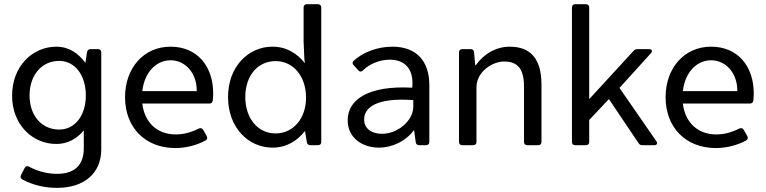

<svg xmlns="http://www.w3.org/2000/svg" viewBox="-20 -698 3682 923"><path d="M398.4 -447.3 390.6 -395.5C357.4 -441.4 311.5 -473.6 251 -473.6C136.7 -473.6 38.1 -379.9 38.1 -238.3C38.1 -97.7 136.7 -5.9 251 -5.9C306.6 -5.9 350.6 -32.2 382.8 -71.3V14.6C382.8 93.8 340.8 137.7 253.9 137.7C210.9 137.7 163.1 127 120.1 103.5C111.3 98.6 103.5 99.6 98.6 109.4L81.1 143.6C76.2 152.3 79.1 160.2 87.9 165C140.6 192.4 194.3 205.1 254.9 205.1C382.8 205.1 466.8 136.7 466.8 19.5V-446.3C466.8 -456.1 460.9 -461.9 451.2 -461.9H415C406.2 -461.9 399.4 -456.1 398.4 -447.3ZM264.6 -75.2C180.7 -75.2 122.1 -141.6 122.1 -239.3C122.1 -336.9 180.7 -405.3 264.6 -405.3C339.8 -405.3 392.6 -336.9 392.6 -239.3C392.6 -141.6 339.8 -75.2 264.6 -75.2Z M1004.9 -249C1004.9 -378.9 928.7 -473.6 799.8 -473.6C670.9 -473.6 581.1 -371.1 581.1 -230.5C581.1 -85 678.7 13.7 822.3 13.7C877 13.7 927.7 -1 967.8 -22.5C976.6 -27.3 978.5 -35.2 973.6 -43.9L957 -73.2C952.1 -82 944.3 -84 935.5 -80.1C894.5 -59.6 860.4 -51.8 824.2 -51.8C736.3 -51.8 674.8 -108.4 664.1 -200.2H986.3C995.1 -200.2 1002 -205.1 1002.9 -214.8C1003.9 -226.6 1004.9 -238.3 1004.9 -249ZM925.8 -259.8H664.1C673.8 -348.6 729.5 -408.2 799.8 -408.2C870.1 -408.2 926.8 -347.7 925.8 -259.8Z M1439.5 -662.1V-499L1443.4 -409.2L1446.3 -393.6C1409.2 -440.4 1358.4 -473.6 1290 -473.6C1173.8 -473.6 1076.2 -377.9 1076.2 -231.4C1076.2 -85 1173.8 11.7 1290 11.7C1358.4 11.7 1409.2 -21.5 1446.3 -68.4L1455.1 -14.6C1456.1 -5.9 1462.9 0 1471.7 0H1508.8C1518.6 0 1524.4 -5.9 1524.4 -15.6V-662.1C1524.4 -671.9 1518.6 -677.7 1508.8 -677.7H1455.1C1445.3 -677.7 1439.5 -671.9 1439.5 -662.1ZM1304.7 -56.6C1218.8 -56.6 1159.2 -129.9 1159.2 -231.4C1159.2 -334 1218.8 -404.3 1304.7 -404.3C1389.6 -404.3 1451.2 -332 1451.2 -228.5C1451.2 -127.9 1389.6 -56.6 1304.7 -56.6Z M1866.2 -473.6C1793.9 -473.6 1722.7 -446.3 1678.7 -404.3C1672.9 -398.4 1673.8 -390.6 1680.7 -383.8L1703.1 -359.4C1710 -351.6 1717.8 -352.5 1724.6 -359.4C1755.9 -390.6 1804.7 -411.1 1853.5 -411.1C1931.6 -411.1 1963.9 -361.3 1962.9 -295.9L1961.9 -276.4C1752 -288.1 1651.4 -219.7 1651.4 -120.1C1651.4 -34.2 1722.7 11.7 1801.8 11.7C1867.2 11.7 1931.6 -20.5 1968.8 -71.3H1970.7L1978.5 -14.6C1979.5 -5.9 1985.4 0 1995.1 0H2028.3C2038.1 0 2043.9 -5.9 2043.9 -15.6V-289.1C2043.9 -404.3 1982.4 -473.6 1866.2 -473.6ZM1816.4 -54.7C1775.4 -54.7 1730.5 -73.2 1730.5 -124C1730.5 -183.6 1794.9 -229.5 1966.8 -216.8V-185.5C1966.8 -118.2 1892.6 -54.7 1816.4 -54.7Z M2430.7 -473.6C2366.2 -473.6 2306.6 -440.4 2266.6 -383.8H2264.6L2258.8 -447.3C2257.8 -457 2252 -461.9 2242.2 -461.9H2202.1C2192.4 -461.9 2186.5 -456.1 2186.5 -446.3V-15.6C2186.5 -5.9 2192.4 0 2202.1 0H2254.9C2264.6 0 2270.5 -5.9 2270.5 -15.6V-277.3C2270.5 -354.5 2347.7 -402.3 2403.3 -402.3C2469.7 -402.3 2499 -366.2 2499 -281.2V-15.6C2499 -5.9 2504.9 0 2514.6 0H2567.4C2577.1 0 2583 -5.9 2583 -15.6V-292C2583 -409.2 2535.2 -473.6 2430.7 -473.6Z M3135.7 -18.6 2958 -275.4 3109.4 -442.4C3118.2 -452.1 3114.3 -461.9 3100.6 -461.9H3044.9C3037.1 -461.9 3030.3 -459 3025.4 -453.1L2814.5 -223.6H2812.5V-662.1C2812.5 -671.9 2806.6 -677.7 2796.9 -677.7H2745.1C2735.4 -677.7 2729.5 -671.9 2729.5 -662.1V-15.6C2729.5 -5.9 2735.4 0 2745.1 0H2796.9C2806.6 0 2812.5 -5.9 2812.5 -15.6V-121.1L2907.2 -221.7L3049.8 -9.8C3054.7 -2 3060.5 0 3068.4 0H3125C3137.7 0 3142.6 -7.8 3135.7 -18.6Z M3603.5 -249C3603.5 -378.9 3527.3 -473.6 3398.4 -473.6C3269.5 -473.6 3179.7 -371.1 3179.7 -230.5C3179.7 -85 3277.3 13.7 3420.9 13.7C3475.6 13.7 3526.4 -1 3566.4 -22.5C3575.2 -27.3 3577.1 -35.2 3572.3 -43.9L3555.7 -73.2C3550.8 -82 3543 -84 3534.2 -80.1C3493.2 -59.6 3459 -51.8 3422.9 -51.8C3335 -51.8 3273.4 -108.4 3262.7 -200.2H3585C3593.8 -200.2 3600.6 -205.1 3601.6 -214.8C3602.5 -226.6 3603.5 -238.3 3603.5 -249ZM3524.4 -259.8H3262.7C3272.5 -348.6 3328.1 -408.2 3398.4 -408.2C3468.8 -408.2 3525.4 -347.7 3524.4 -259.8Z"/></svg>

Font: Ed Sans Neue
Style: Regular
Weight: 400
Designer: Stephen Hutchings
Version: Version 1.004;PS 001.004;hotconv 1.0.88;makeotf.lib2.5.64775